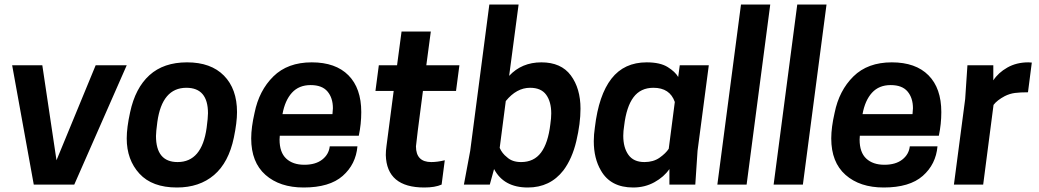

<svg xmlns="http://www.w3.org/2000/svg" viewBox="-20 -820 4617 853"><path d="M310 0H130L34 -530H168L231 -108L405 -530H543Z M769 -100Q877 -100 898 -252Q904 -297 904 -317Q904 -430 808 -430Q700 -430 679 -278Q673 -233 673 -216Q673 -100 769 -100ZM766 13Q656 13 599.5 -48.5Q543 -110 543 -205Q543 -253 558 -321Q581 -429 644 -486Q707 -543 811 -543Q917 -543 975 -484Q1033 -425 1033 -322Q1033 -276 1019 -209Q996 -98 931 -42.5Q866 13 766 13Z M1329 13Q1223 13 1159.5 -43Q1096 -99 1096 -205Q1096 -254 1111 -319Q1131 -418 1194.5 -480.5Q1258 -543 1365 -543Q1471 -543 1528 -485.5Q1585 -428 1585 -322Q1585 -269 1574 -217H1223L1222 -200Q1222 -143 1251.5 -115.5Q1281 -88 1332 -88Q1382 -88 1411.5 -111Q1441 -134 1445 -170H1568Q1561 -90 1502.5 -38.5Q1444 13 1329 13ZM1457 -313 1459 -339Q1459 -385 1435 -413.5Q1411 -442 1360 -442Q1308 -442 1277 -408Q1246 -374 1235 -313Z M1865 13Q1698 13 1694 -131Q1694 -150 1697 -171L1729 -416H1648L1663 -530H1744L1764 -680H1894L1874 -530H2021L2006 -416H1859Q1829 -188 1828 -170Q1828 -100 1896 -100Q1923 -100 1956 -108L1942 0Q1913 13 1865 13Z M2325 13Q2218 13 2175 -69L2156 0H2041L2069 -150L2154 -800H2284L2242 -483Q2298 -543 2385 -543Q2473 -543 2516 -485Q2559 -427 2559 -337Q2559 -272 2540.5 -193.5Q2522 -115 2483 -63Q2424 13 2325 13ZM2295 -100Q2352 -100 2383.5 -142Q2415 -184 2425 -268Q2429 -295 2429 -316Q2429 -368 2406.5 -399Q2384 -430 2335 -430Q2275 -430 2227 -371L2200 -163Q2211 -138 2232 -122Q2255 -100 2295 -100Z M3129 -530H3000ZM2793 13Q2693 13 2650 -62Q2618 -116 2618 -193Q2618 -222 2623 -255Q2640 -398 2696.5 -470.5Q2753 -543 2853 -543Q2913 -543 2946.5 -522Q2980 -501 2993 -478L3000 -530H3129L3079 -150L3069 0H2954V-69Q2930 -34 2887.5 -10.5Q2845 13 2793 13ZM2843 -100Q2883 -100 2910.5 -119.5Q2938 -139 2951 -159L2978 -367Q2956 -430 2883 -430Q2826 -430 2794.5 -388Q2763 -346 2753 -262Q2749 -237 2749 -217Q2749 -164 2772 -132Q2795 -100 2843 -100Z M3297 0H3167L3272 -800H3402Z M3547 0H3417L3522 -800H3652Z M3906 13Q3800 13 3736.5 -43Q3673 -99 3673 -205Q3673 -254 3688 -319Q3708 -418 3771.5 -480.5Q3835 -543 3942 -543Q4048 -543 4105 -485.5Q4162 -428 4162 -322Q4162 -269 4151 -217H3800L3799 -200Q3799 -143 3828.5 -115.5Q3858 -88 3909 -88Q3959 -88 3988.5 -111Q4018 -134 4022 -170H4145Q4138 -90 4079.5 -38.5Q4021 13 3906 13ZM4034 -313 4036 -339Q4036 -385 4012 -413.5Q3988 -442 3937 -442Q3885 -442 3854 -408Q3823 -374 3812 -313Z M4348 0H4218L4268 -380L4278 -530H4393V-463Q4415 -497 4455.5 -520Q4496 -543 4549 -543L4564 -542L4547 -410Q4512 -410 4489 -407Q4466 -404 4444 -393Q4410 -375 4394 -354Z"/></svg>

Font: Tanohe Sans SemiBold
Style: Italic
Weight: 600
Designer: Village Type and Design LLC & Cristiano Sobral
Foundry: Cooper Hewitt Smithsonian Design Museum
Version: Version 1.00;September 29, 2021;FontCreator 13.0.0.2655 64-b